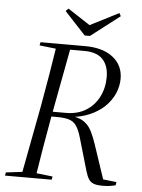

<svg xmlns="http://www.w3.org/2000/svg" viewBox="-58 -892 698 946"><g transform="rotate(5 291.0 -419.5)"><path d="M2 0 5 -16 105 -28H130L236 -16L233 0ZM81 0 149 -359Q163 -436 176 -514.5Q189 -593 201 -670H272L204 -308Q190 -231 177 -154Q164 -77 152 0ZM116 -654 119 -670H247V-642H221ZM486 8Q457 8 441 2Q425 -4 416 -18.5Q407 -33 400 -57L354 -215Q343 -254 329.5 -274.5Q316 -295 293.5 -302.5Q271 -310 232 -310H160L165 -334H274Q332 -334 373 -359.5Q414 -385 436.5 -429Q459 -473 459 -527Q459 -583 429.5 -614.5Q400 -646 338 -646H218L223 -670H339Q428 -670 478 -630.5Q528 -591 528 -525Q528 -488 512.5 -452Q497 -416 466.5 -386.5Q436 -357 391.5 -338Q347 -319 290 -315V-323Q320 -320 341 -312.5Q362 -305 377.5 -290.5Q393 -276 404.5 -253Q416 -230 427 -198L488 -16L455 -27L552 -16L549 0Q540 2 531 4Q522 6 511.5 7Q501 8 486 8ZM242 -847 369 -764H331L494 -847L502 -832L359 -722H333L229 -834Z"/></g></svg>

Font: Source Serif 4 60pt
Style: Italic
Weight: 400
Italic angle: -12°
Version: Version 4.004;hotconv 1.0.116;makeotfexe 2.5.65601